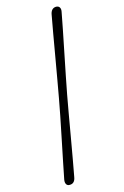

<svg xmlns="http://www.w3.org/2000/svg" viewBox="-162 -775 607 942"><g transform="rotate(-20 142.0 -303.5)"><path d="M125 -300.5Q134.5 -335 148.2 -386.5Q162 -438 177.2 -495.5Q192.5 -553 206.5 -606Q220.5 -659 231 -696Q239 -726 263 -725.5Q275.5 -725 280.8 -716.2Q286 -707.5 282 -693.5Q273 -660.5 258 -609.2Q243 -558 226 -500.2Q209 -442.5 193.5 -389.5Q178 -336.5 168 -300.5Q158 -264.5 144 -212Q130 -159.5 114.8 -102Q99.5 -44.5 85.8 6.5Q72 57.5 63 89.5Q55.5 120 31.5 119Q18.5 119 13.5 110Q8.5 101 12 86.5Q22.5 50 37.8 -1.8Q53 -53.5 69.8 -109.5Q86.5 -165.5 101.2 -216Q116 -266.5 125 -300.5Z"/></g></svg>

Font: Fraunces 144pt Soft SemiBold
Style: Italic
Weight: 600
Italic angle: -16°
Version: Version 1.000;[b76b70a41]